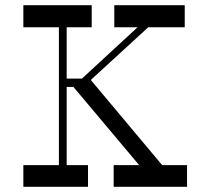

<svg xmlns="http://www.w3.org/2000/svg" viewBox="-20 -720 814 740"><path d="M207 -650.5H237V-55.4H207ZM319.2 -83.6V0H70V-83.6ZM333.5 -700V-614.9H70V-700ZM700.9 -83.6V0H418.1V-83.6ZM249.5 -401H278.4L587.8 -686.5L617.9 -675.9L329.9 -411.8L636.8 -45.6L552.6 -40.4ZM692 -614.9H420.5V-700H692ZM222 -387V-417H310.2L290.2 -387ZM310.2 -385H222V-415H290.2Z"/></svg>

Font: Space Cowgirl
Style: Regular
Weight: 400
Designer: Valery Marier
Foundry: Valery Marier
Version: Version 1.000